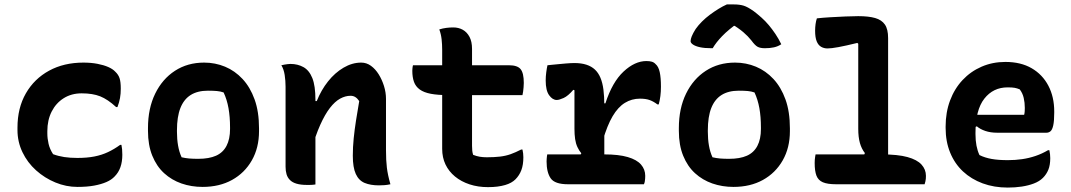

<svg xmlns="http://www.w3.org/2000/svg" viewBox="-20 -833 4840 868"><path d="M357 -550Q392 -550 420.5 -544.5Q449 -539 469.5 -530Q490 -521 501 -509Q515 -496 520.5 -479.5Q526 -463 526 -432Q526 -409 522.5 -389.5Q519 -370 511 -349H505Q467 -384 433 -397.5Q399 -411 349 -411Q303 -411 268 -389Q233 -367 213.5 -328.5Q194 -290 194 -240V-230Q194 -207 199.5 -183Q205 -159 220 -136Q244 -127 270.5 -123Q297 -119 330 -119Q373 -119 406.5 -125.5Q440 -132 468.5 -145.5Q497 -159 523 -178H529Q531 -168 532 -158Q533 -148 533 -133Q533 -102 524.5 -77.5Q516 -53 498 -35Q484 -20 461 -10Q438 0 406 6Q374 12 330 12Q279 12 230.5 -8Q182 -28 143 -63Q104 -98 81.5 -145Q59 -192 59 -245V-256Q59 -345 97 -411Q135 -477 202 -513.5Q269 -550 357 -550Z M903 -550Q953 -550 997.5 -531.5Q1042 -513 1076.5 -476Q1111 -439 1131 -383.5Q1151 -328 1151 -253V-240Q1151 -165 1118.5 -108Q1086 -51 1029 -19.5Q972 12 896 12Q845 12 800.5 -3.5Q756 -19 722 -50Q688 -81 668.5 -129Q649 -177 649 -241V-254Q649 -343 681.5 -409.5Q714 -476 771 -513Q828 -550 903 -550ZM920 -423Q873 -423 842 -403.5Q811 -384 795.5 -344.5Q780 -305 780 -244V-237Q780 -204 785 -175Q790 -146 801 -122Q818 -118 835 -116.5Q852 -115 876 -115Q925 -115 956.5 -129Q988 -143 1004 -173.5Q1020 -204 1020 -250V-257Q1020 -305 1013 -344Q1006 -383 991 -415Q977 -420 960.5 -421.5Q944 -423 920 -423Z M1745 0Q1731 3 1719 4Q1707 5 1693 5Q1655 5 1628.5 -6Q1602 -17 1588.5 -46.5Q1575 -76 1575 -129Q1575 -168 1579 -207.5Q1583 -247 1589.5 -288.5Q1596 -330 1604 -376Q1596 -388 1586.5 -394Q1577 -400 1565 -400Q1541 -400 1517.5 -387Q1494 -374 1471.5 -345Q1449 -316 1427.5 -268Q1406 -220 1386 -149V-376H1412Q1432 -426 1463 -465Q1494 -504 1533 -527Q1572 -550 1613 -550Q1637 -550 1657 -535.5Q1677 -521 1692 -497Q1707 -473 1716 -444Q1725 -415 1725 -386Q1725 -348 1725 -309Q1725 -270 1725 -231.5Q1725 -193 1725 -154Q1725 -108 1729 -75Q1733 -42 1745 0ZM1406 1Q1399 2 1392.5 2.5Q1386 3 1380 3Q1374 3 1367 3Q1340 3 1321 -2.5Q1302 -8 1291 -19Q1280 -30 1275.5 -45Q1271 -60 1271 -79Q1271 -129 1271 -175.5Q1271 -222 1271 -266.5Q1271 -311 1271 -354.5Q1271 -398 1271 -441Q1271 -468 1267 -494Q1263 -520 1252 -538Q1260 -540 1266.5 -541Q1273 -542 1280 -543Q1287 -544 1293 -544Q1326 -544 1352 -529.5Q1378 -515 1392 -480Q1406 -445 1406 -382Q1406 -317 1406 -249.5Q1406 -182 1406 -118.5Q1406 -55 1406 1Z M1847 -538H2281Q2319 -538 2333.5 -520.5Q2348 -503 2348 -458Q2348 -448 2347 -438Q2346 -428 2345 -419.5Q2344 -411 2342 -403H2006Q1959 -403 1927.5 -409Q1896 -415 1877.5 -428.5Q1859 -442 1851.5 -463Q1844 -484 1844 -513Q1844 -518 1844.5 -522.5Q1845 -527 1845.5 -531Q1846 -535 1847 -538ZM2342 -157Q2344 -149 2345 -139.5Q2346 -130 2346 -122Q2346 -88 2337 -64Q2328 -40 2310 -22Q2302 -14 2290.5 -7.5Q2279 -1 2263.5 3.5Q2248 8 2229 10.5Q2210 13 2186 13Q2141 13 2103 0.5Q2065 -12 2037 -35Q2009 -58 1994 -89.5Q1979 -121 1979 -160Q1979 -216 1979 -272.5Q1979 -329 1979 -384.5Q1979 -440 1979 -496.5Q1979 -553 1979 -608Q1979 -632 1976.5 -655Q1974 -678 1966 -700Q1982 -705 1998 -707Q2014 -709 2029 -709Q2053 -709 2072 -698.5Q2091 -688 2102.5 -666.5Q2114 -645 2114 -612Q2114 -556 2114 -502Q2114 -448 2114 -393Q2114 -338 2114 -283.5Q2114 -229 2114 -174Q2114 -162 2115 -152Q2116 -142 2119 -133Q2134 -127 2148.5 -124.5Q2163 -122 2181 -122Q2214 -122 2240 -125Q2266 -128 2288.5 -136Q2311 -144 2336 -157Z M2600 -125 2608 -140Q2598 -152 2590.5 -168Q2583 -184 2580 -204.5Q2577 -225 2577 -251Q2577 -280 2577 -309Q2577 -338 2577 -367Q2577 -396 2577 -425L2572 -427Q2548 -399 2528 -390Q2508 -381 2497 -381Q2478 -381 2462.5 -402.5Q2447 -424 2447 -469Q2447 -487 2449.5 -506Q2452 -525 2455 -538Q2463 -539 2474 -540Q2485 -541 2495 -542Q2505 -543 2516 -544Q2527 -545 2538 -546Q2549 -547 2559.5 -547.5Q2570 -548 2577 -548Q2608 -548 2631 -540.5Q2654 -533 2669.5 -518.5Q2685 -504 2694.5 -481.5Q2704 -459 2708 -428Q2712 -397 2712 -358Q2712 -326 2712 -294.5Q2712 -263 2712 -231.5Q2712 -200 2712 -168.5Q2712 -137 2712 -105ZM2705 -366H2717Q2748 -462 2799 -509.5Q2850 -557 2902 -557Q2917 -557 2927 -554Q2937 -551 2944 -543Q2957 -532 2962.5 -507Q2968 -482 2968 -441Q2968 -419 2965.5 -399Q2963 -379 2958 -361H2952Q2935 -374 2917.5 -380.5Q2900 -387 2873 -387Q2836 -387 2805 -368Q2774 -349 2749.5 -307.5Q2725 -266 2705 -197ZM2454 -135H2712Q2777 -135 2818 -123Q2859 -111 2878 -89Q2897 -67 2897 -38Q2897 -31 2896.5 -25Q2896 -19 2895 -12.5Q2894 -6 2891 0H2548Q2488 0 2469.5 -27Q2451 -54 2451 -103Q2451 -109 2451.5 -114.5Q2452 -120 2452.5 -125.5Q2453 -131 2454 -135Z M3303 -550Q3353 -550 3397.5 -531.5Q3442 -513 3476.5 -476Q3511 -439 3531 -383.5Q3551 -328 3551 -253V-240Q3551 -165 3518.5 -108Q3486 -51 3429 -19.5Q3372 12 3296 12Q3245 12 3200.5 -3.5Q3156 -19 3122 -50Q3088 -81 3068.5 -129Q3049 -177 3049 -241V-254Q3049 -343 3081.5 -409.5Q3114 -476 3171 -513Q3228 -550 3303 -550ZM3320 -423Q3273 -423 3242 -403.5Q3211 -384 3195.5 -344.5Q3180 -305 3180 -244V-237Q3180 -204 3185 -175Q3190 -146 3201 -122Q3218 -118 3235 -116.5Q3252 -115 3276 -115Q3325 -115 3356.5 -129Q3388 -143 3404 -173.5Q3420 -204 3420 -250V-257Q3420 -305 3413 -344Q3406 -383 3391 -415Q3377 -420 3360.5 -421.5Q3344 -423 3320 -423ZM3266 -813Q3273 -813 3279.5 -813Q3286 -813 3298 -813Q3323 -813 3341.5 -807.5Q3360 -802 3388 -782Q3405 -769 3422.5 -753.5Q3440 -738 3455.5 -719.5Q3471 -701 3485.5 -679.5Q3500 -658 3512 -633Q3497 -623 3479 -619Q3461 -615 3438 -615Q3417 -615 3405 -621.5Q3393 -628 3377 -650Q3362 -669 3340.5 -687.5Q3319 -706 3278 -731L3333 -716H3267L3321 -733Q3273 -699 3245 -670Q3217 -641 3202 -615H3196Q3165 -615 3144.5 -619.5Q3124 -624 3113 -631.5Q3102 -639 3102 -647Q3102 -656 3107.5 -669.5Q3113 -683 3125 -702Q3137 -719 3153.5 -735.5Q3170 -752 3189.5 -766.5Q3209 -781 3228.5 -793Q3248 -805 3266 -813Z M3667 -135H3965Q4039 -135 4082.5 -123Q4126 -111 4146 -89Q4166 -67 4166 -38Q4166 -31 4165.5 -25Q4165 -19 4163.5 -12.5Q4162 -6 4160 0H3760Q3721 0 3700 -9Q3679 -18 3671 -39Q3663 -60 3663 -96Q3663 -104 3663.5 -110.5Q3664 -117 3665 -123Q3666 -129 3667 -135ZM3673 -750Q3699 -753 3733 -755Q3767 -757 3801.5 -758.5Q3836 -760 3860 -760Q3907 -760 3936.5 -751.5Q3966 -743 3980.5 -722Q3995 -701 3995 -661Q3995 -592 3995 -522.5Q3995 -453 3995 -383Q3995 -313 3995 -243.5Q3995 -174 3995 -105H3874L3890 -141Q3875 -160 3867.5 -186.5Q3860 -213 3860 -251Q3860 -299 3860 -346.5Q3860 -394 3860 -442Q3860 -490 3860 -539Q3860 -588 3860 -635L3856 -639Q3803 -626 3770.5 -620Q3738 -614 3721 -614Q3705 -614 3692 -621.5Q3679 -629 3672 -646.5Q3665 -664 3665 -694Q3665 -709 3667 -724Q3669 -739 3673 -750Z M4525 -553Q4595 -553 4644 -524.5Q4693 -496 4719.5 -445.5Q4746 -395 4746 -329V-324Q4746 -286 4741.5 -266Q4737 -246 4729 -239.5Q4721 -233 4711 -233H4488Q4458 -233 4434.5 -241Q4411 -249 4396 -262L4376 -252L4380 -314H4610Q4612 -321 4612.5 -329.5Q4613 -338 4613 -345Q4613 -369 4608 -390.5Q4603 -412 4590 -429Q4578 -434 4567 -436Q4556 -438 4535 -438Q4470 -438 4430 -387Q4390 -336 4390 -232V-227Q4390 -198 4394.5 -174.5Q4399 -151 4408 -132Q4432 -120 4462.5 -114.5Q4493 -109 4537 -109Q4570 -109 4601 -113.5Q4632 -118 4661.5 -128Q4691 -138 4718 -154H4724Q4726 -145 4727 -136Q4728 -127 4728 -118Q4728 -87 4719.5 -66Q4711 -45 4695 -29Q4679 -13 4654 -3.5Q4629 6 4599 10.5Q4569 15 4536 15Q4474 15 4422.5 -4Q4371 -23 4333.5 -58Q4296 -93 4275.5 -143Q4255 -193 4255 -255V-261Q4255 -325 4275 -378.5Q4295 -432 4331.5 -471Q4368 -510 4417.5 -531.5Q4467 -553 4525 -553Z"/></svg>

Font: Recursive Monospace Casual
Style: Bold
Weight: 700
Version: Version 1.047